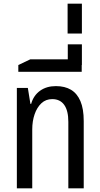

<svg xmlns="http://www.w3.org/2000/svg" viewBox="-20 -1028 546 1048"><path d="M72 0V-548H132L146 -461H150Q163 -507 198.5 -532.5Q234 -558 285 -558Q334 -558 367.5 -538Q401 -518 419 -476Q437 -434 437 -367V0H353V-363Q353 -424 330.5 -455.5Q308 -487 265 -487Q230 -487 206 -464.5Q182 -442 169 -404.5Q156 -367 156 -321V0Z M80 -636V-673L145 -704H426V-636ZM350 -673V-786H427V-673Z M349 -845V-1008H427V-845Z"/></svg>

Font: Noto Sans Thai Condensed
Style: Regular
Weight: 400
Width: 3
Designer: Monotype Design Team
Foundry: Monotype Imaging Inc.
Version: Version 2.002